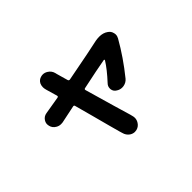

<svg xmlns="http://www.w3.org/2000/svg" viewBox="-125 -875 1251 1251"><g transform="rotate(-45 500.0 -249.5)"><path d="M716.8 -193.4Q700.2 -172.9 672.9 -168Q666 -167 660.2 -167Q639.6 -167 622.1 -178.7Q601.6 -190.4 598.6 -213.9Q598.6 -217.8 598.6 -220.7Q598.6 -240.2 613.3 -254.9Q674.8 -321.3 706.1 -372.1Q708 -375 706.1 -377.4Q704.1 -379.9 701.2 -378.9Q632.8 -367.2 486.3 -335.9Q476.6 -334 479.5 -324.2Q547.9 -85 572.3 -4.9Q574.2 2 576.2 10.7Q579.1 20.5 579.1 30.3Q579.1 46.9 570.3 62.5Q556.6 86.9 530.3 93.8Q522.5 95.7 514.6 95.7Q497.1 95.7 480.5 85Q458 69.3 451.2 42Q448.2 31.2 445.3 22.5Q438.5 -1 425.3 -50.8Q412.1 -100.6 391.6 -177.2Q371.1 -253.9 358.4 -299.8Q356.4 -308.6 346.7 -306.6Q263.7 -290 224.6 -281.2Q216.8 -280.3 210 -280.3Q191.4 -280.3 175.8 -290Q152.3 -303.7 146.5 -329.1Q144.5 -336.9 144.5 -343.8Q144.5 -359.4 154.3 -374Q168 -394.5 193.4 -398.4Q208 -400.4 222.7 -403.3Q233.4 -404.3 315.4 -418.9Q325.2 -420.9 322.3 -430.7Q316.4 -454.1 300.8 -504.9Q299.8 -508.8 298.8 -512.7Q295.9 -523.4 295.9 -534.2Q295.9 -548.8 301.8 -562.5Q313.5 -585.9 338.9 -591.8Q346.7 -593.8 354.5 -593.8Q372.1 -593.8 388.7 -583Q412.1 -568.4 418.9 -541Q419.9 -536.1 420.9 -532.2L443.4 -453.1Q446.3 -444.3 456.1 -445.3Q692.4 -490.2 755.9 -504.9Q773.4 -507.8 788.1 -507.8Q824.2 -507.8 848.6 -490.2Q868.2 -477.5 873 -455.1Q875 -448.2 875 -441.4Q875 -426.8 867.2 -413.1Q803.7 -300.8 716.8 -193.4Z"/></g></svg>

Font: Gen Jyuu GothicX Bold
Style: Bold
Weight: 700
Designer: Ryoko NISHIZUKA (kana &amp; ideographs); Paul D. Hunt (Latin, Greek &amp; Cyrillic); Wenlong ZHANG (bopomofo); Sandoll C
Version: Version 1.058.20140828